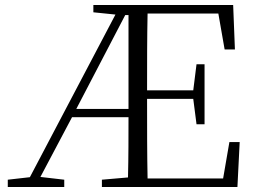

<svg xmlns="http://www.w3.org/2000/svg" viewBox="-20 -745 1018 765"><path d="M78 0H236V-29L141 -40L267 -278H492C492 -204 492 -122 490 -38L386 -29V0H926L935 -179H894L869 -34H568C566 -132 566 -232 566 -351H750L763 -250H795V-489H763L750 -385H566C566 -494 566 -595 568 -691H850L875 -548H916L909 -725H352V-696L440 -687L99 -39L11 -29V0ZM492 -685V-311H284L479 -685Z"/></svg>

Font: Noto Serif SC Light
Style: Regular
Weight: 300
Designer: Ryoko NISHIZUKA 西塚涼子 (kana & ideographs); Frank Grießhammer (Latin, Greek & Cyrillic); Wenlong ZHANG 张文龙 (bopomofo); San
Foundry: Adobe
Version: Version 2.001;hotconv 1.1.0;makeotfexe 2.6.0